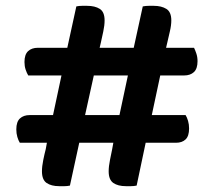

<svg xmlns="http://www.w3.org/2000/svg" viewBox="-20 -635 731 659"><path d="M530 -376 501 -240H617Q622 -232 625.5 -220Q629 -208 629 -194Q629 -168 617 -156.5Q605 -145 584 -145H480L449 2Q439 4 429.5 4Q420 4 412 4Q385 4 369 -7Q353 -18 353 -47Q353 -64 357.5 -86Q362 -108 365 -123L369 -145H252L220 2Q211 4 201.5 4Q192 4 183 4Q156 4 140 -7Q124 -18 124 -47Q124 -64 128.5 -86Q133 -108 137 -123L141 -145H48Q43 -153 39.5 -165Q36 -177 36 -191Q36 -217 48.5 -228.5Q61 -240 82 -240H162L191 -376H77Q72 -384 68 -396Q64 -408 64 -422Q64 -448 76.5 -459.5Q89 -471 110 -471H211L242 -613Q252 -615 261.5 -615Q271 -615 279 -615Q306 -615 322.5 -604.5Q339 -594 339 -565Q339 -548 334.5 -527Q330 -506 326 -488L322 -471H439L470 -613Q481 -615 490.5 -615Q500 -615 508 -615Q534 -615 551 -604.5Q568 -594 568 -565Q568 -548 563 -527Q558 -506 554 -488L550 -471H646Q650 -463 654 -451Q658 -439 658 -425Q658 -399 645.5 -387.5Q633 -376 612 -376ZM272 -240H390L419 -376H302Z"/></svg>

Font: Baloo Bhai 2 SemiBold
Style: Regular
Weight: 600
Designer: Supriya Tembe, Noopur Datye and Ek Type
Foundry: Ek Type
Version: Version 1.640;PS 1.000;hotconv 16.6.51;makeotf.lib2.5.65220;